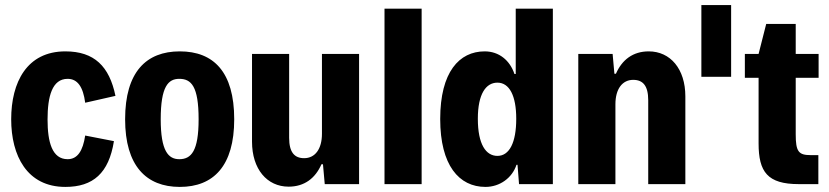

<svg xmlns="http://www.w3.org/2000/svg" viewBox="-20 -724 3259 755"><path d="M237 11C346 11 408 -43 428 -169L315 -191C306 -131 285 -98 246 -98C185 -98 167 -165 167 -254C167 -345 185 -414 246 -414C285 -414 307 -382 315 -320L434 -347C410 -463 351 -522 237 -522C86 -522 24 -401 24 -255C24 -112 86 11 237 11Z M687 11C820 11 901 -72 901 -255C901 -441 820 -522 687 -522C555 -522 472 -441 472 -255C472 -72 555 11 687 11ZM685 -98C642 -98 612 -130 612 -255C612 -385 642 -414 685 -414C732 -414 761 -385 761 -255C761 -130 732 -98 685 -98Z M1392 -512H1246V-198C1246 -138 1219 -102 1176 -102C1138 -102 1117 -125 1117 -182V-512H971V-167C971 -59 1030 10 1115 10C1177 10 1220 -23 1244 -78H1250L1257 0H1392Z M1492 0H1638V-690H1492Z M2008 -690V-433H2003C1985 -487 1942 -522 1886 -522C1786 -522 1711 -441 1711 -256C1711 -74 1785 11 1889 11C1945 11 1994 -24 2011 -76H2015L2021 0H2154V-690ZM1936 -111C1891 -111 1859 -156 1859 -257C1859 -355 1891 -399 1936 -399C1983 -399 2010 -348 2010 -257C2010 -163 1983 -111 1936 -111Z M2254 0H2400V-314C2400 -374 2427 -410 2470 -410C2508 -410 2529 -387 2529 -330V0H2675V-345C2675 -453 2616 -522 2531 -522C2469 -522 2426 -489 2402 -434H2396L2389 -512H2254Z M2738 -422H2855V-704H2738Z M3121 0H3198V-114H3168C3120 -114 3109 -128 3109 -196V-418H3199V-512H3109V-630H2993L2963 -512H2909V-418H2963V-160C2963 -48 2998 0 3121 0Z"/></svg>

Font: Decalotype
Style: Bold
Weight: 700
Designer: Alfredo Marco Pradil
Foundry: Alfredo Marco Pradil
Version: Version 1.0